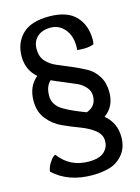

<svg xmlns="http://www.w3.org/2000/svg" viewBox="-128 -727 737 1009"><g transform="rotate(-15 240.0 -222.5)"><path d="M48 -246Q48 -326 101 -369Q48 -415 48 -488.5Q48 -562 95 -608.5Q142 -655 240.5 -655Q339 -655 385.5 -606Q432 -557 432 -478Q432 -466 429 -453Q404 -444 377.5 -444Q351 -444 339 -446Q340 -454 340 -467Q340 -525 309.5 -560.5Q279 -596 233 -596Q187 -596 160.5 -571.5Q134 -547 134 -505.5Q134 -464 157 -438.5Q180 -413 214.5 -399Q249 -385 289.5 -367.5Q330 -350 364.5 -331.5Q399 -313 422 -276.5Q445 -240 445 -190Q445 -110 387 -70Q445 -22 445 55Q445 111 415.5 147.5Q386 184 344 197Q302 210 247 210Q116 210 35 134Q39 110 51.5 90Q64 70 74 62L85 55Q144 136 247 136Q304 136 330.5 112.5Q357 89 357 53Q357 17 325 -7.5Q293 -32 247.5 -49Q202 -66 157 -86.5Q112 -107 80 -147Q48 -187 48 -246ZM189 -168Q229 -145 303 -117Q357 -136 357 -193Q357 -220 337.5 -241Q318 -262 295 -272.5Q272 -283 229 -300.5Q186 -318 163 -329Q134 -303 134 -251Q134 -199 189 -168Z"/></g></svg>

Font: Port Lligat Sans
Style: Regular
Weight: 400
Designer: Dario Muhafara, Eduardo Rodriguez Tunni
Foundry: Tipo
Version: Version 1.002